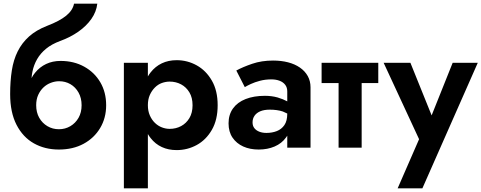

<svg xmlns="http://www.w3.org/2000/svg" viewBox="-20 -800 2608 1040"><path d="M308 -470Q380 -470 436 -439Q492 -408 523.5 -354Q555 -300 555 -230Q555 -161 522.5 -106.5Q490 -52 432.5 -21Q375 10 299 10Q223 10 163.5 -23.5Q104 -57 69.5 -124Q35 -191 35 -290Q35 -360 44 -418Q53 -476 76 -522Q99 -568 137.5 -602.5Q176 -637 235 -660Q303 -686 338.5 -715Q374 -744 381 -780H507Q502 -736 475 -697.5Q448 -659 404.5 -628.5Q361 -598 306 -578Q260 -561 229.5 -536Q199 -511 181 -479.5Q163 -448 156 -413Q152 -395 151 -377Q159 -393 170 -406Q195 -437 230 -453.5Q265 -470 308 -470ZM299 -100Q333 -100 361 -116.5Q389 -133 405.5 -162Q422 -191 422 -230Q422 -269 405.5 -298.5Q389 -328 361.5 -344Q334 -360 300 -360Q278 -360 255.5 -351.5Q233 -343 215.5 -326.5Q198 -310 187 -286Q176 -262 176 -230Q176 -191 192.5 -162Q209 -133 237 -116.5Q265 -100 299 -100Z M651 220V-460H781V-386Q788 -398 796 -408Q821 -440 856.5 -457Q892 -474 937 -474Q995 -474 1045.5 -446Q1096 -418 1127.5 -363.5Q1159 -309 1159 -230Q1159 -151 1127.5 -96.5Q1096 -42 1045.5 -14.5Q995 13 937 13Q892 13 856.5 -3.5Q821 -20 796 -52Q788 -62 781 -74V220ZM1023 -230Q1023 -271 1006 -299.5Q989 -328 961 -343Q933 -358 899 -358Q878 -358 857 -350.5Q836 -343 819 -326Q802 -309 791.5 -285.5Q781 -262 781 -230Q781 -199 791.5 -175Q802 -151 819 -134.5Q836 -118 857 -110Q878 -102 899 -102Q933 -102 961 -117Q989 -132 1006 -160.5Q1023 -189 1023 -230Z M1260 -418Q1295 -437 1346 -454.5Q1397 -472 1459 -472Q1503 -472 1540 -462.5Q1577 -453 1604.5 -434Q1632 -415 1647 -388Q1662 -361 1662 -327V0H1536V-65Q1533 -60 1529 -55Q1506 -23 1467.5 -6.5Q1429 10 1381 10Q1334 10 1297.5 -6.5Q1261 -23 1239.5 -54.5Q1218 -86 1218 -132Q1218 -179 1242 -212.5Q1266 -246 1310.5 -263.5Q1355 -281 1415 -281Q1452 -281 1484 -272Q1514 -263 1536 -251V-305Q1536 -326 1525 -340.5Q1514 -355 1494.5 -362.5Q1475 -370 1450 -370Q1417 -370 1388.5 -362.5Q1360 -355 1338.5 -345Q1317 -335 1306 -328ZM1348 -137Q1348 -118 1358 -105.5Q1368 -93 1385 -86.5Q1402 -80 1423 -80Q1454 -80 1479.5 -90Q1505 -100 1520.5 -122.5Q1536 -145 1536 -184V-185Q1524 -191 1512 -196Q1482 -206 1441 -206Q1411 -206 1390.5 -197.5Q1370 -189 1359 -173.5Q1348 -158 1348 -137Z M2029 -460V-350H1939V0H1814V-350H1722V-460Z M2268 220H2134L2250 -46L2058 -460H2203L2318 -175L2432 -460H2568Z"/></svg>

Font: Venryn Sans SemiBold
Style: Regular
Weight: 600
Designer: Owen Earl, indestructible type* (font) & Cristiano Sobral (main changes)
Version: Version 3.60;October 28, 2020;FontCreator 13.0.0.2681 64-bit